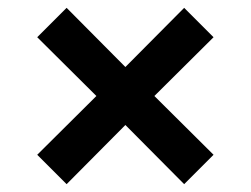

<svg xmlns="http://www.w3.org/2000/svg" viewBox="-20 -550 640 490"><path d="M300 -231 150 -80 75 -155 226 -305 75 -455 150 -530 300 -379 450 -530 525 -455 374 -305 525 -155 450 -80Z"/></svg>

Font: IBM Plex Mono SemiBold
Style: Regular
Weight: 600
Monospace: yes
Designer: Mike Abbink, Paul van der Laan, Pieter van Rosmalen
Foundry: Bold Monday
Version: Version 2.3